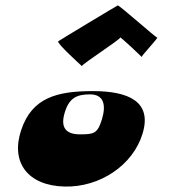

<svg xmlns="http://www.w3.org/2000/svg" viewBox="-20 -768 644 706"><path d="M194 -616C187 -610 281 -525 281 -525C284 -534 424 -624 422 -630C420 -636 505 -556 501 -558C497 -560 564 -630 558 -630C552 -630 418 -750 413 -748C408 -746 199 -620 194 -616ZM58 -290C98 -410 191 -433 322 -433C450 -433 541 -396 504 -276C469 -161 348 -79 218 -82C82 -85 18 -171 58 -290ZM218 -354C202 -301 220 -274 274 -274C326 -274 339 -277 355 -330C371 -383 361 -421 311 -421C261 -421 234 -407 218 -354Z"/></svg>

Font: Drag You Down
Style: Regular
Weight: 400
Designer: Robert Jablonski
Foundry: Cannot Into Space Fonts
Version: Version 0.97